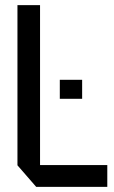

<svg xmlns="http://www.w3.org/2000/svg" viewBox="-20 -728 445 748"><path d="M121 0 48 -84V-85H398V0ZM48 -85V-708H136V-85ZM213 -343V-417H300V-343Z"/></svg>

Font: Foldit
Style: Regular
Weight: 400
Version: Version 1.003